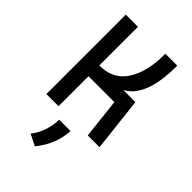

<svg xmlns="http://www.w3.org/2000/svg" viewBox="-256 -716 1060 1060"><g transform="rotate(45 274.0 -186.5)"><path d="M358 -316H452L488 0H396L370 -234H168V0H73V-620H168V-318Q275 -318 327.5 -398.5Q380 -479 380 -615V-622H473V-615Q473 -379 358 -316ZM232 249 166 216Q221 145 223 50H312Q306 159 232 249Z"/></g></svg>

Font: Gulax
Style: Regular
Weight: 400
Designer: Morgan Gilbert
Foundry: VTF
Version: Version 1.001;hotconv 1.0.109;makeotfexe 2.5.65596